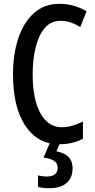

<svg xmlns="http://www.w3.org/2000/svg" viewBox="-20 -745 497 1005"><path d="M297 -636Q246 -636 214 -598Q182 -560 166.5 -496.5Q151 -433 151 -356Q151 -226 191.5 -152.5Q232 -79 303 -79Q333 -79 360.5 -87.5Q388 -96 414 -109V-19Q362 10 290 10Q177 10 112.5 -87Q48 -184 48 -357Q48 -460 75.5 -543.5Q103 -627 157 -676Q211 -725 292 -725Q367 -725 433 -686L400 -603Q377 -618 351.5 -627Q326 -636 297 -636ZM360 135Q360 186 328.5 213Q297 240 240 240Q201 240 179 233V173Q201 179 224 179Q254 179 268 167Q282 155 282 134Q282 109 262.5 96.5Q243 84 208 80L242 0H296L275 47Q360 63 360 135Z"/></svg>

Font: Noto Sans Thai Looped ExtraCondensed Medium
Style: Regular
Weight: 500
Width: 2
Designer: Sasikarn Vongin, Ben Mitchell
Foundry: The Fontpad Ltd
Version: Version 1.001; ttfautohint (v1.8.4.7-5d5b)